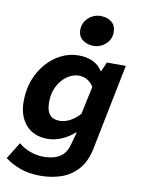

<svg xmlns="http://www.w3.org/2000/svg" viewBox="-101 -816 801 1080"><g transform="rotate(10 300.0 -276.0)"><path d="M206.7 196.1Q139.5 196.1 89.5 177.6Q39.5 159.2 2.9 131L62.1 35.7Q90.5 59.9 128.4 73.8Q166.2 87.7 204.1 87.7Q234.2 87.7 262.4 80.6Q290.6 73.6 312.4 53.8Q334.2 34 345 -4.1L365.7 -79.1H361.7Q332.4 -51.6 291.6 -33.5Q250.7 -15.4 209.6 -15.4Q131.2 -15.4 86.2 -65.5Q41.3 -115.7 41.3 -200.4Q41.3 -267.3 62.5 -323.5Q83.8 -379.7 120.6 -420.9Q157.4 -462.1 203.9 -485.1Q250.5 -508.1 301 -508.1Q350.1 -508.1 385.3 -490.7Q420.6 -473.2 437.6 -443H441.6L464.6 -496.1H572.6L474.8 -9Q459.6 68.3 419.5 113.4Q379.5 158.4 324.4 177.2Q269.2 196.1 206.7 196.1ZM257.8 -127.1Q287.6 -127.1 317.4 -142.4Q347.2 -157.7 373.7 -187.3L407.6 -347.3Q391.1 -372.6 369.6 -384.5Q348.2 -396.4 322.9 -396.4Q298.3 -396.4 273.3 -384Q248.4 -371.5 227.9 -348.3Q207.5 -325.1 195.2 -293.1Q183 -261 183 -221.2Q183 -172.3 202.2 -149.7Q221.4 -127.1 257.8 -127.1ZM371.8 -575.3Q338.5 -575.3 311.7 -594.7Q285 -614.1 285 -653Q285 -678.3 298.5 -700Q312 -721.7 334.8 -734.8Q357.6 -747.9 385.1 -747.9Q423.5 -747.9 448 -728.1Q472.6 -708.3 472.6 -670.2Q472.6 -629.8 443 -602.6Q413.5 -575.3 371.8 -575.3Z"/></g></svg>

Font: SourceCodeVF
Style: Italic
Weight: 200
Italic angle: -11°
Monospace: yes
Designer: Paul D. Hunt, Teo Tuominen
Foundry: Adobe
Version: Version 1.026;hotconv 1.1.0;makeotfexe 2.6.0